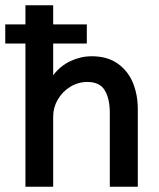

<svg xmlns="http://www.w3.org/2000/svg" viewBox="-21 -710 605 730"><path d="M502.9 -295.4V0H396.5V-281.7Q396.5 -334.5 377.4 -366.5Q358.4 -398.4 311 -398.4Q276.4 -398.4 246.3 -380.1Q216.3 -361.8 198.7 -331.5Q181.2 -301.3 181.2 -267.1V0H75.7V-544.4H-1V-617.2H75.7V-689.9H181.2V-617.2H309.1V-544.4H181.2V-423.8Q208 -459.5 247.1 -477.8Q286.1 -496.1 327.6 -496.1Q387.2 -496.1 426.5 -468.3Q465.8 -440.4 484.4 -395Q502.9 -349.6 502.9 -295.4Z"/></svg>

Font: Acari Sans SemiBold
Style: Regular
Weight: 600
Designer: Alfredo Marco Pradil and Stefan Peev
Foundry: Hanken Design Co.
Version: Version 1.045;January 11, 2019;FontCreator 11.5.0.2425 64-bi